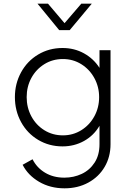

<svg xmlns="http://www.w3.org/2000/svg" viewBox="-20 -804 703 1044"><path d="M103 92 157 62Q180 108 225 135Q270 162 330 162Q381 162 424.5 141.5Q468 121 494.5 80Q521 39 521 -20V-120Q490 -67 437 -37.5Q384 -8 320 -8Q247 -8 187.5 -43.5Q128 -79 94.5 -140.5Q61 -202 61 -276Q61 -349 94.5 -410.5Q128 -472 187.5 -507.5Q247 -543 320 -543Q384 -543 436.5 -514Q489 -485 521 -435V-531H581V-20Q581 49 549 103.5Q517 158 460 189Q403 220 331 220Q253 220 192.5 184.5Q132 149 103 92ZM322 -68Q377 -68 422 -96Q467 -124 493 -171.5Q519 -219 519 -276Q519 -332 493 -379.5Q467 -427 422 -455Q377 -483 322 -483Q266 -483 221 -455Q176 -427 150.5 -380Q125 -333 125 -276Q125 -219 150.5 -171.5Q176 -124 221 -96Q266 -68 322 -68ZM184 -784H241L331 -678L422 -784H479L359 -640H302Z"/></svg>

Font: Evergrow Sans
Style: Light
Weight: 300
Foundry: 10Web
Version: Version 1.000